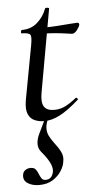

<svg xmlns="http://www.w3.org/2000/svg" viewBox="-53 -490 408 799"><g transform="rotate(-5 151.0 -91.0)"><path d="M123 12Q102 12 83.5 4.5Q65 -3 56 -23Q47 -43 53 -80L95 -306Q102 -342 96 -351Q90 -360 61 -360Q57 -360 58 -367Q59 -374 62 -374Q101 -374 127.5 -397.5Q154 -421 166 -454Q167 -458 175.5 -457Q184 -456 183 -453L121 -106Q114 -67 125.5 -49Q137 -31 168 -31Q194 -31 216.5 -43Q239 -55 261 -73Q263 -75 267 -71Q271 -67 269 -65Q223 -24 188.5 -6Q154 12 123 12ZM269 -340Q267 -340 247.5 -343Q228 -346 201.5 -348.5Q175 -351 150 -351L152 -376Q180 -376 209.5 -378Q239 -380 262.5 -382Q286 -384 295 -384Q299 -384 301 -381Q303 -378 302 -374Q300 -366 290 -353Q280 -340 269 -340ZM78 275Q50 275 30.5 262.5Q11 250 15 226Q17 214 26.5 207.5Q36 201 48 201Q63 201 69.5 209.5Q76 218 80 228.5Q84 239 89.5 247.5Q95 256 107 256Q134 256 140 223Q142 205 130 183Q118 161 98 138Q85 122 86 102Q87 82 98 60L127 0H140Q129 24 128.5 41.5Q128 59 135 73.5Q142 88 154 104Q172 127 181.5 146.5Q191 166 186 188Q184 205 171 225.5Q158 246 135 260.5Q112 275 78 275Z"/></g></svg>

Font: Cormorant Light Medium
Style: Italic
Weight: 500
Italic angle: -10°
Version: Version 4.000